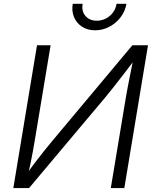

<svg xmlns="http://www.w3.org/2000/svg" viewBox="-20 -958 791 978"><path d="M613.3 0H544.4L621.1 -461.4Q624.5 -482.4 630.4 -512.9Q636.2 -543.5 644 -582.5Q651.9 -621.6 661.1 -667.5L673.8 -664.1Q636.7 -615.2 608.9 -578.9Q581.1 -542.5 558.3 -513.9Q535.6 -485.4 514.2 -459.5L127.9 0H47.9L168.5 -727.5H237.8L157.2 -243.2Q153.3 -219.2 147.9 -189.5Q142.6 -159.7 135.7 -126.7Q128.9 -93.8 120.6 -59.1L109.4 -62.5Q133.3 -96.7 157.2 -128.2Q181.2 -159.7 202.6 -186.5Q224.1 -213.4 240.7 -233.4L654.3 -727.5H733.9ZM464.4 -803.7Q426.3 -803.7 398.2 -821.8Q370.1 -839.8 357.2 -870.4Q344.2 -900.9 350.6 -938.5H400.9Q394.5 -900.9 415.3 -876.7Q436 -852.5 473.1 -852.5Q497.6 -852.5 519 -863.5Q540.5 -874.5 555.2 -894Q569.8 -913.6 573.7 -938.5H624Q617.7 -900.9 594.5 -870.4Q571.3 -839.8 537.1 -821.8Q502.9 -803.7 464.4 -803.7Z"/></svg>

Font: Inter 17pt Light
Style: Italic
Weight: 300
Italic angle: -9.3988°
Version: Version 4.001;git-66647c0bb